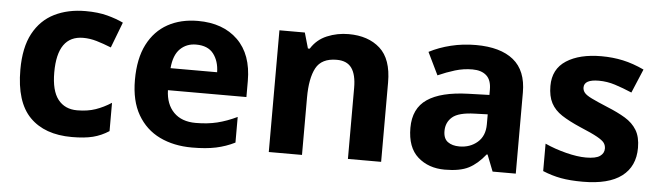

<svg xmlns="http://www.w3.org/2000/svg" viewBox="-41 -702 2945 858"><g transform="rotate(5 1431.5 -273.5)"><path d="M300 10Q178 10 111.5 -57.5Q45 -125 45 -270Q45 -370 79 -433Q113 -496 173.5 -526Q234 -556 313 -556Q369 -556 410.5 -545Q452 -534 483 -519L439 -404Q404 -418 373.5 -427Q343 -436 313 -436Q197 -436 197 -271Q197 -189 227.5 -150Q258 -111 313 -111Q360 -111 396 -123.5Q432 -136 466 -158V-31Q432 -9 394.5 0.5Q357 10 300 10Z M817 -556Q930 -556 996 -491.5Q1062 -427 1062 -308V-236H710Q712 -173 747.5 -137Q783 -101 846 -101Q899 -101 942 -111.5Q985 -122 1031 -144V-29Q991 -9 946.5 0.5Q902 10 839 10Q757 10 694 -20.5Q631 -51 595 -113Q559 -175 559 -269Q559 -365 591.5 -428.5Q624 -492 682 -524Q740 -556 817 -556ZM818 -450Q775 -450 746.5 -422Q718 -394 713 -335H922Q921 -385 896 -417.5Q871 -450 818 -450Z M1493 -556Q1581 -556 1634 -508.5Q1687 -461 1687 -356V0H1538V-319Q1538 -378 1517 -407.5Q1496 -437 1450 -437Q1382 -437 1357 -390.5Q1332 -344 1332 -257V0H1183V-546H1297L1317 -476H1325Q1351 -518 1396.5 -537Q1442 -556 1493 -556Z M2064 -557Q2174 -557 2232.5 -509.5Q2291 -462 2291 -364V0H2187L2158 -74H2154Q2119 -30 2080 -10Q2041 10 1973 10Q1900 10 1852 -32.5Q1804 -75 1804 -163Q1804 -250 1865 -291.5Q1926 -333 2048 -337L2143 -340V-364Q2143 -407 2120.5 -427Q2098 -447 2058 -447Q2018 -447 1980 -435.5Q1942 -424 1904 -407L1855 -508Q1899 -531 1952.5 -544Q2006 -557 2064 -557ZM2085 -251Q2013 -249 1985 -225Q1957 -201 1957 -162Q1957 -128 1977 -113.5Q1997 -99 2029 -99Q2077 -99 2110 -127.5Q2143 -156 2143 -208V-253Z M2825 -162Q2825 -79 2766.5 -34.5Q2708 10 2592 10Q2535 10 2494 2.5Q2453 -5 2412 -22V-145Q2456 -125 2507 -112Q2558 -99 2597 -99Q2641 -99 2659.5 -112Q2678 -125 2678 -146Q2678 -160 2670.5 -171Q2663 -182 2638 -196Q2613 -210 2560 -232Q2509 -254 2476 -275.5Q2443 -297 2427 -327.5Q2411 -358 2411 -404Q2411 -480 2470 -518Q2529 -556 2627 -556Q2678 -556 2724 -546Q2770 -536 2819 -513L2774 -406Q2734 -423 2698 -434.5Q2662 -446 2625 -446Q2559 -446 2559 -410Q2559 -397 2567.5 -386.5Q2576 -376 2600.5 -364Q2625 -352 2673 -332Q2720 -313 2754 -292.5Q2788 -272 2806.5 -241.5Q2825 -211 2825 -162Z"/></g></svg>

Font: Noto Sans Telugu
Style: Bold
Weight: 700
Designer: Jelle Bosma - Monotype Design Team
Foundry: Monotype Imaging Inc.
Version: Version 2.005; ttfautohint (v1.8.4.7-5d5b)